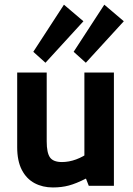

<svg xmlns="http://www.w3.org/2000/svg" viewBox="-20 -805 575 832"><path d="M209.1 7.3Q164.9 7.3 129.8 -11.3Q94.7 -30 74.6 -68.7Q54.5 -107.5 54.5 -167V-490.8H182.4V-192.4Q182.4 -143.1 196.5 -123Q210.7 -102.8 248.7 -102.8Q278.7 -102.8 309.9 -114.2Q341.1 -125.7 368.7 -146.6L345.7 -68.1V-490.8H473.6V0H364.6L352.5 -31.2Q309.6 -9.4 278.2 -1.1Q246.9 7.3 209.1 7.3ZM351.9 -533.1 299.1 -580.5 432 -784.7 516.5 -712.9ZM177 -533.1 124.3 -580.5 257.1 -784.7 341.5 -712.9Z"/></svg>

Font: Anaheim
Style: Regular
Weight: 400
Designer: Vernon Adams
Foundry: Vernon Adams
Version: Version 2.001